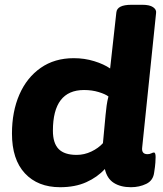

<svg xmlns="http://www.w3.org/2000/svg" viewBox="-20 -774 681 802"><path d="M231 8Q138 8 84 -50Q30 -108 30 -216Q30 -308 61 -379Q92 -450 150 -490.5Q208 -531 288 -531Q333 -531 373.5 -518.5Q414 -506 440 -488L466 -722Q469 -754 529 -754H575Q605 -754 619.5 -744Q634 -734 632 -720L574 -159Q570 -130 596 -130Q605 -130 612 -133.5Q619 -137 623 -137Q630 -137 630 -118Q630 -110 629 -94.5Q628 -79 624 -54Q620 -20 591 -6Q562 8 527 8Q484 8 455.5 -10Q427 -28 418 -68Q387 -34 340.5 -13Q294 8 231 8ZM300 -127Q332 -127 361.5 -141Q391 -155 410 -176L421 -294Q423 -315 425.5 -333.5Q428 -352 433 -371Q420 -381 392 -389.5Q364 -398 331 -398Q201 -398 201 -228Q201 -176 225 -151.5Q249 -127 300 -127Z"/></svg>

Font: Asap Semi Expanded Semi Expanded ExtraBold
Style: Italic
Weight: 800
Width: 6
Italic angle: -6°
Designer: Pablo Cosgaya
Foundry: Omnibus-Type
Version: Version 3.001; ttfautohint (v1.8.4.7-5d5b)